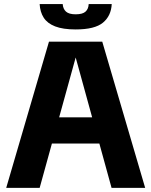

<svg xmlns="http://www.w3.org/2000/svg" viewBox="-20 -906 730 926"><path d="M10 0 216.2 -705H473.2L680.1 0H518L345 -628.7L171.3 0ZM181.3 -213.6V-340H508V-213.6ZM345 -764Q283.7 -764 245.9 -778.7Q208.1 -793.4 190.7 -820.9Q173.3 -848.3 171.2 -886.5H282.4Q283.9 -863.3 298.1 -850.2Q312.4 -837 345 -837Q378.7 -837 392.8 -850.2Q406.9 -863.3 407.7 -886.5H518.9Q516 -829.3 476.5 -796.7Q437 -764 345 -764Z"/></svg>

Font: TikTok Sans Light
Style: Regular
Weight: 300
Version: Version 4.000